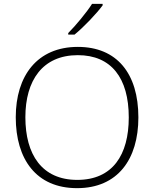

<svg xmlns="http://www.w3.org/2000/svg" viewBox="-20 -969 803 999"><path d="M514 -941V-949H459C432 -906 374 -836 335 -797V-789H368C419 -831 483 -899 514 -941ZM700 -358C700 -587 588 -725 385 -725C174 -725 62 -575 62 -359C62 -141 168 10 381 10C593 10 700 -141 700 -358ZM112 -359C112 -550 201 -682 385 -682C559 -682 650 -563 650 -358C650 -163 566 -33 382 -33C198 -33 112 -165 112 -359Z"/></svg>

Font: Noto Sans Syriac Extralight
Style: Regular
Weight: 200
Designer: Patrick Giasson and the Monotype Design Team
Foundry: Monotype Imaging Inc.
Version: Version 3.000